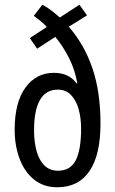

<svg xmlns="http://www.w3.org/2000/svg" viewBox="-20 -782 487 812"><path d="M159 -762Q178 -752 196 -738.5Q214 -725 233 -708L316 -762L348 -717L271 -669Q337 -593 371 -493Q405 -393 405 -259Q405 -127 358.5 -58.5Q312 10 222 10Q164 10 123.5 -23Q83 -56 62.5 -111.5Q42 -167 42 -233Q42 -349 87.5 -411.5Q133 -474 208 -474Q272 -474 304 -429L307 -430Q297 -486 273 -534.5Q249 -583 214 -626L137 -576L106 -621L178 -668Q165 -682 151 -693.5Q137 -705 123 -715ZM225 -403Q124 -403 124 -230Q124 -183 134.5 -144Q145 -105 167.5 -82.5Q190 -60 225 -60Q278 -60 300.5 -104.5Q323 -149 323 -238Q323 -283 312.5 -320.5Q302 -358 280 -380.5Q258 -403 225 -403Z"/></svg>

Font: Noto Sans Khmer UI ExtraCondensed
Style: Regular
Weight: 400
Width: 2
Designer: Danh Hong and the Monotype Design Team
Foundry: Monotype Imaging Inc.
Version: Version 2.002; ttfautohint (v1.8.4.7-5d5b)